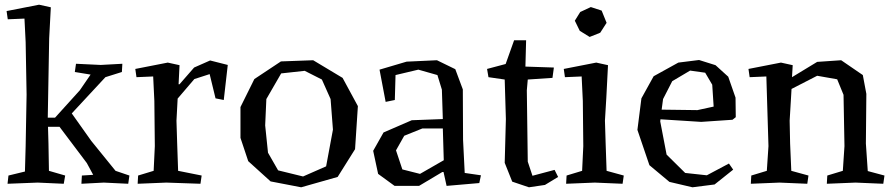

<svg xmlns="http://www.w3.org/2000/svg" viewBox="-20 -776 3786 816"><path d="M319 -392 365 -459 298 -470 303 -505 408 -500 500 -505 498 -470 428 -448 285 -294 368 -177 471 -50 530 -30 525 5 421 0 326 5 328 -30 376 -33 349 -83 233 -237H184L186 -166L188 -50L257 -30L251 5L140 0L12 5L16 -30L86 -47L89 -155L93 -374L89 -597L84 -697L13 -694L8 -729L146 -756L196 -745L189 -613L183 -276H214Z M739 -418H743L805 -489L873 -519L948 -500L931 -351L896 -358L871 -461L806 -440L735 -357L730 -263L733 -166L737 -50L837 -30L832 5L687 0L565 5L567 -30L633 -50L638 -155L636 -347L631 -451L560 -448L555 -483L693 -510L743 -499Z M1002 -190V-321L1061 -440L1174 -515L1311 -520L1436 -445L1501 -325L1489 -142L1415 -24L1260 20L1130 -5L1035 -91ZM1112 -355 1107 -243 1119 -127 1162 -52 1268 -26 1366 -69 1395 -225 1385 -355 1348 -438 1275 -475 1175 -464Z M1948 -182 1955 -41 2024 -31 2017 2 1878 14 1865 -45H1860L1761 14H1657L1587 -37L1566 -135L1610 -213L1730 -265L1862 -270L1858 -395L1839 -457L1758 -480L1661 -457L1658 -351L1619 -343L1593 -480L1708 -514L1837 -520L1915 -482L1947 -396ZM1690 -56 1765 -37 1866 -95 1862 -230H1775L1698 -199L1663 -137Z M2296 10 2228 20 2157 -4 2125 -84 2130 -270 2125 -438 2056 -448 2050 -483 2129 -504 2165 -605H2216L2213 -493L2334 -489L2328 -445L2223 -438L2219 -392L2223 -89L2243 -29L2337 -54L2352 -24Z M2557 -363 2551 -263 2554 -166 2558 -50 2631 -30 2626 5 2508 0 2386 5 2388 -30 2454 -50 2459 -155 2457 -347 2452 -451 2381 -448 2376 -483 2514 -510 2564 -499ZM2446 -725 2491 -746 2537 -731 2558 -679 2531 -637 2486 -619 2444 -645 2423 -688Z M2787 -269 2786 -260 2813 -119 2892 -41 2984 -31 3078 -81 3096 -55 3017 8 2923 20 2825 -3 2740 -74 2689 -224 2706 -358 2758 -452 2863 -510 2951 -521 3021 -499 3075 -450 3106 -361 3107 -278 3093 -267 2960 -258ZM2837 -431 2798 -355 2792 -310 2944 -308 3013 -323 3007 -416 2977 -467 2913 -476Z M3668 -49 3739 -30 3734 5 3616 0 3494 5 3496 -30 3562 -50 3569 -155 3565 -373 3538 -439 3453 -454 3344 -398 3342 -363 3336 -263 3338 -166 3343 -50 3416 -30 3411 5 3293 0 3171 5 3173 -30 3239 -50 3246 -155 3237 -451 3166 -448 3161 -483 3299 -510 3349 -499 3346 -448 3453 -513 3555 -520 3647 -457 3662 -377 3660 -166Z"/></svg>

Font: Alike Angular
Style: Regular
Weight: 400
Designer: Sveta Sebyakina
Foundry: Cyreal (www.cyreal.org)
Version: Version 1.300; ttfautohint (v1.8.4.7-5d5b)